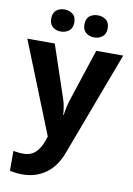

<svg xmlns="http://www.w3.org/2000/svg" viewBox="-105 -817 779 1122"><g transform="rotate(10 284.5 -256.0)"><path d="M0 -546H163L266 -239Q274 -217 278 -193.5Q282 -170 284 -144H287Q290 -170 295.5 -193.5Q301 -217 308 -239L409 -546H569L338 70Q307 155 247.5 197.5Q188 240 110 240Q85 240 66.5 237.5Q48 235 34 232V114Q45 116 60.5 118Q76 120 93 120Q140 120 167.5 91.5Q195 63 208 23L217 -4ZM117 -686Q117 -721 137 -736.5Q157 -752 184.9 -752Q212.8 -752 233.4 -736.6Q254 -721.2 254 -686.4Q254 -653 233.4 -637Q212.8 -621 184.9 -621Q157 -621 137 -637.2Q117 -653.5 117 -686ZM314 -686Q314 -721 334.1 -736.5Q354.3 -752 382.6 -752Q411 -752 431.5 -736.6Q452 -721.2 452 -686.4Q452 -653 431.4 -637Q410.9 -621 383 -621Q354.5 -621 334.2 -637.2Q314 -653.5 314 -686Z"/></g></svg>

Font: Noto Sans Balinese
Style: Regular
Weight: 400
Designer: Aditya Bayu, David Williams
Foundry: David Williams
Version: Version 2.003